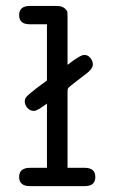

<svg xmlns="http://www.w3.org/2000/svg" viewBox="-20 -631 393 651"><path d="M82 -62H139.2V-279.8Q106 -254.9 95.2 -254.9Q82 -254.9 73 -264.9Q64 -274.9 64 -287.1Q64 -293.9 66.9 -299.1Q69.8 -304.2 86.4 -318.1Q103 -332 139.2 -357.9V-548.8H80.1Q44.9 -548.8 44.9 -579.8Q44.9 -610.8 81.1 -610.8H172.9Q189.9 -610.8 199 -603Q208 -595.2 208.5 -589.6Q209 -584 209 -571.8V-411.1Q252.9 -445.3 266.1 -444.8Q278.3 -444.8 286.6 -434.3Q294.9 -423.8 294.9 -413.1Q294.9 -398.9 275.9 -383.8Q213.9 -336.9 210.9 -332Q209 -329.1 209 -318.8V-62H267.1Q303.2 -62 303.2 -31Q303.2 0 268.1 0H81.1Q44.9 0 44.9 -31Q44.9 -62 82 -62Z"/></svg>

Font: CMU Typewriter Text Variable Width
Style: Medium
Weight: 500
Version: Version 0.7.0